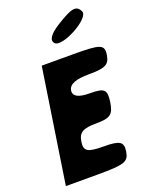

<svg xmlns="http://www.w3.org/2000/svg" viewBox="-199 -1270 1017 1317"><g transform="rotate(-20 309.5 -611.0)"><path d="M45 -50H274C474 -50 504 -60 515 -133C525 -200 499 -217 382 -217C265 -217 239 -233 249 -300C259 -364 291 -383 387 -383C491 -383 515 -401 528 -488C541 -575 523 -592 419 -592C336 -592 297 -612 303 -654C310 -697 359 -717 459 -717C576 -717 607 -733 617 -800C628 -873 601 -883 401 -883H172ZM377 -1108C308 -1064 283 -1027 306 -1000C348 -950 587 -1080 560 -1138C535 -1191 496 -1183 377 -1108Z"/></g></svg>

Font: Hussar Skorodowane
Style: Ky
Weight: 700
Foundry: Cannot Into Space Fonts
Version: Version 0.892